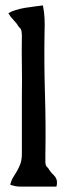

<svg xmlns="http://www.w3.org/2000/svg" viewBox="-20 -695 242 711"><path d="M139 -675Q144 -649 145 -626Q146 -603 145 -577Q143 -462 146.5 -348.5Q150 -235 148 -120Q148 -109 148 -94.5Q148 -80 158 -73Q166 -59 179 -46.5Q192 -34 191 -17Q191 -12 189 -4H54Q37 -4 18 -11Q22 -28 29.5 -39.5Q37 -51 43.5 -62.5Q50 -74 55.5 -88.5Q61 -103 61 -127V-345Q62 -399 61 -453Q60 -507 61 -562Q61 -571 59.5 -580Q58 -589 50 -595Q42 -609 30.5 -620.5Q19 -632 11 -646Q22 -653 38.5 -658Q55 -663 73 -666Q91 -669 108 -671Q125 -673 139 -675Z"/></svg>

Font: Teutonic
Style: Regular
Weight: 400
Designer: Peter Wiegel
Foundry: Peter Wiegel
Version: 1.000